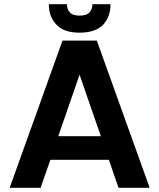

<svg xmlns="http://www.w3.org/2000/svg" viewBox="-20 -892 756 912"><path d="M172.9 0H25.9L276.9 -699.2H439.9L690.9 0H543L497.1 -132.8H219.2ZM211.9 -872.1H297.9Q297.9 -848.6 311 -834Q323.7 -817.9 357.9 -817.9Q393.1 -817.9 405.8 -834Q418.9 -848.6 418.9 -872.1H504.9Q504.9 -812.5 470.2 -774.9Q433.6 -736.8 357.9 -736.8Q283.2 -736.8 248 -774.9Q211.9 -812.5 211.9 -872.1ZM256.8 -245.1H459L357.9 -537.1Z"/></svg>

Font: PoppinsZ SemiBold
Style: Regular
Weight: 600
Designer: Ninad Kale (Devanagari), Jonny Pinhorn (Latin)
Foundry: Indian Type Foundry
Version: Version 3.002;FEAKit 1.0